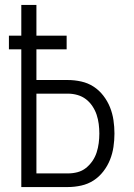

<svg xmlns="http://www.w3.org/2000/svg" viewBox="-20 -755 540 775"><path d="M66 0V-556H16V-611H66V-735H127V-611H249V-556H127V-432H254Q281 -432 308 -426Q335 -420 357.5 -405.5Q380 -391 397 -369Q414 -347 424 -322Q434 -297 438 -270Q442 -243 442 -216Q442 -189 438 -162Q434 -135 424 -110Q414 -85 397 -63Q380 -41 357.5 -26.5Q335 -12 308 -6Q281 0 254 0ZM127 -55H254Q274 -55 293 -60Q312 -65 327 -77Q342 -89 353 -105Q364 -121 370 -139.5Q376 -158 378.5 -177.5Q381 -197 381 -216Q381 -235 378.5 -254.5Q376 -274 370 -292Q364 -310 353 -326.5Q342 -343 327 -354.5Q312 -366 293 -371.5Q274 -377 254 -377H127Z"/></svg>

Font: Iosevka SS04 Light
Style: Regular
Weight: 300
Monospace: yes
Designer: Belleve Invis
Foundry: Belleve Invis
Version: Version 19.0.0; ttfautohint (v1.8.4)